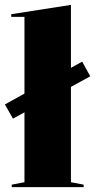

<svg xmlns="http://www.w3.org/2000/svg" viewBox="-26 -765 389 785"><path d="M27 -280 -6 -338 310 -513 343 -453ZM264 -20 316 -10V0H22V-10L74 -20V-696H20V-707L264 -745Z"/></svg>

Font: Kalnia SemiBold
Style: Regular
Weight: 600
Designer: Frida Medrano
Foundry: Frida Medrano
Version: Version 1.105